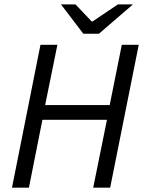

<svg xmlns="http://www.w3.org/2000/svg" viewBox="-20 -862 662 882"><path d="M35.1 0 165.9 -656.3H243.7L187.4 -379.3H483.9L539.6 -656.3H617.4L486.1 0H408.2L471.3 -311.6H174.8L112.9 0ZM362.8 -707 260.2 -841.7H327L401.2 -763.4H405.2L521.4 -841.7H590.7L434.4 -707Z"/></svg>

Font: Source Sans 3
Style: Italic
Weight: 200
Italic angle: -11°
Designer: Paul D. Hunt
Foundry: Adobe
Version: Version 3.046;hotconv 1.0.118;makeotfexe 2.5.65603